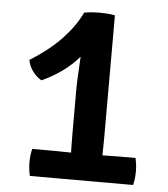

<svg xmlns="http://www.w3.org/2000/svg" viewBox="-48 -682 637 726"><g transform="rotate(5 270.0 -319.0)"><path d="M179.5 -102.5Q189.5 -102.5 208.8 -102Q228 -101.5 239.5 -101.5Q239 -120 238.8 -137Q238.5 -154 238.5 -171.5V-347Q238.5 -366.5 240.5 -400.8Q242.5 -435 244 -466Q215.5 -432.5 178 -406.2Q140.5 -380 104 -364Q85.5 -374 70.8 -393.8Q56 -413.5 52 -437Q125.5 -482.5 172.5 -532.8Q219.5 -583 242.5 -633Q258.5 -636 273.2 -637Q288 -638 301.5 -638Q314.5 -638 329 -637Q343.5 -636 359.5 -633V-171.5Q359.5 -154 359.2 -137Q359 -120 358.5 -101.5Q370 -101.5 390.5 -102Q411 -102.5 421 -102.5H484Q490 -78 490 -51.5Q490 -25.5 484 0H92Q86 -26.5 86 -51.5Q86 -78 92 -102.5Z"/></g></svg>

Font: Signika Negative SemiBold
Style: Regular
Weight: 600
Designer: Anna Giedryś
Foundry: Anna Giedryś
Version: Version 2.000; ttfautohint (v1.8.3) -l 8 -r 50 -G 200 -x 9 -